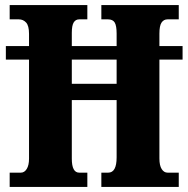

<svg xmlns="http://www.w3.org/2000/svg" viewBox="-20 -734 739 754"><path d="M18 0V-56H62Q76 -56 85 -70.5Q94 -85 94 -111V-500H3V-553H94V-601Q94 -633 82.5 -645.5Q71 -658 54 -658H18V-714H323V-658H291Q277 -658 269.5 -646Q262 -634 262 -605V-553H438V-602Q438 -633 430.5 -645.5Q423 -658 404 -658H378V-714H682V-658H638Q623 -658 614.5 -645.5Q606 -633 606 -602V-553H697V-500H606V-112Q606 -84 615 -70Q624 -56 638 -56H682V0H378V-56H405Q438 -56 438 -116V-341H262V-111Q262 -56 291 -56H323V0ZM262 -405H438V-500H262Z"/></svg>

Font: Noto Serif Thai ExtraCondensed Black
Style: Regular
Weight: 900
Width: 2
Designer: Monotype Design Team
Foundry: Monotype Imaging Inc.
Version: Version 2.002; ttfautohint (v1.8.4.7-5d5b)